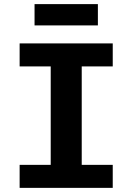

<svg xmlns="http://www.w3.org/2000/svg" viewBox="-20 -908 640 928"><path d="M524.9 0V-111.2H375V-587H524.9V-698.2H74.9V-587H225.1V-111.2H74.9V0ZM147 -785.2H453.1V-888.1H147Z"/></svg>

Font: Margiela Mono Bold
Style: Regular
Weight: 700
Designer: Mike Abbink, Paul van der Laan, Pieter van Rosmalen
Foundry: Bold Monday
Version: Version 2.003 2021